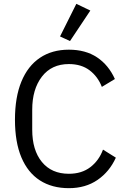

<svg xmlns="http://www.w3.org/2000/svg" viewBox="-20 -969 661 1001"><path d="M339 12Q251 12 188 -28.5Q125 -69 91.5 -148.5Q58 -228 58 -345Q58 -462 91.5 -543.5Q125 -625 188 -667.5Q251 -710 339 -710Q426 -710 486 -670Q546 -630 579 -557L511 -516Q490 -570 447 -602.5Q404 -635 339 -635Q249 -635 198.5 -569.5Q148 -504 148 -397V-293Q148 -186 198.5 -124.5Q249 -63 339 -63Q406 -63 451 -97.5Q496 -132 517 -189L584 -147Q551 -74 488.5 -31Q426 12 339 12ZM451 -914 345 -755 293 -779 378 -949Z"/></svg>

Font: IBM Plex Sans Var
Style: Regular
Weight: 400
Designer: Mike Abbink, Paul van der Laan, Pieter van Rosmalen
Foundry: Bold Monday
Version: Version 3.000